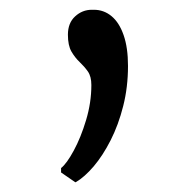

<svg xmlns="http://www.w3.org/2000/svg" viewBox="-20 -159 375 393"><path d="M172 -139Q192.5 -139 208.2 -126Q224 -113 233 -87.2Q242 -61.5 242 -24Q242 19.5 232.2 58Q222.5 96.5 206.5 128Q190.5 159.5 171.8 181.5Q153 203.5 135 214H134L105 194V185Q116.5 176 131 149.2Q145.5 122.5 156.2 86.8Q167 51 167 15Q167 -2.5 159.8 -12.8Q152.5 -23 143 -32Q133.5 -41 126.2 -53.5Q119 -66 119 -88Q119 -112 133.8 -125.5Q148.5 -139 168 -139Z"/></svg>

Font: Merriweather 7pt Light
Style: Regular
Weight: 300
Designer: Eben Sorkin
Foundry: Eben Sorkin
Version: Version 2.200;gftools[0.9.31]